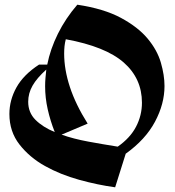

<svg xmlns="http://www.w3.org/2000/svg" viewBox="-20 -783 745 817"><path d="M20 -298Q20 -357 50 -411Q80 -465 146 -508H181Q194 -574 226.5 -639.5Q259 -705 309 -763Q422 -746 494.5 -707Q567 -668 608 -619Q649 -570 664.5 -516.5Q680 -463 680 -417Q680 -341 639.5 -265Q599 -189 515 -129L470 14Q396 4 316.5 -18Q237 -40 171.5 -76.5Q106 -113 63 -168Q20 -223 20 -298ZM353 -257 242 -210Q293 -192 355.5 -180.5Q418 -169 481 -159Q534 -196 559 -244Q584 -292 584 -346Q584 -449 506.5 -517Q429 -585 260 -616Q256 -601 254.5 -586Q253 -571 253 -555Q253 -487 277.5 -412.5Q302 -338 353 -257ZM100 -350Q100 -304 131 -273Q162 -242 213 -221Q194 -269 183 -318Q172 -367 172 -416Q172 -434 173.5 -451.5Q175 -469 177 -487Q137 -451 118.5 -418.5Q100 -386 100 -350Z"/></svg>

Font: Trickster
Style: Regular
Weight: 400
Designer: Jean-Baptiste Morizot
Foundry: Jean-Baptiste Morizot
Version: Version 2.000;PS 2.0;hotconv 1.0.88;makeotf.lib2.5.647800